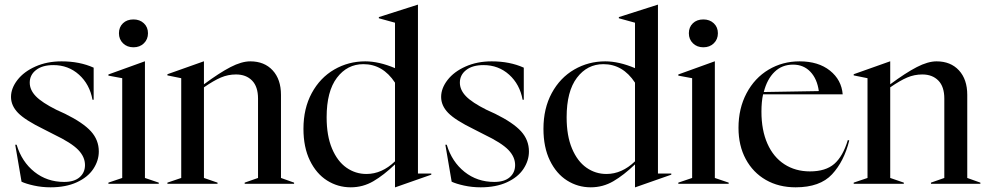

<svg xmlns="http://www.w3.org/2000/svg" viewBox="-20 -785 4221 820"><path d="M72 -9 45 -167H51Q73 -94 127 -51Q181 -8 254 -8Q297 -8 320 -28Q343 -48 343 -80Q343 -115 314 -145Q285 -175 210 -211L167 -233Q87 -272 57 -303Q27 -334 27 -371Q27 -408 54.5 -443.5Q82 -479 131.5 -501Q181 -523 243 -523Q320 -523 380 -496V-359H375Q363 -425 317.5 -466Q272 -507 208 -507Q161 -507 134 -486Q107 -465 107 -432Q107 -401 133 -374Q159 -347 221 -316L258 -299Q335 -261 368.5 -224Q402 -187 402 -138Q402 -99 378.5 -63.5Q355 -28 308 -6.5Q261 15 196 15Q159 15 125 7.5Q91 0 72 -9Z M443 -5 502 -25V-451L443 -462V-467L598 -523H599V-25L658 -5V0H443ZM488 -643Q488 -669 505 -685.5Q522 -702 550 -702Q577 -702 594.5 -685.5Q612 -669 612 -643Q612 -617 594.5 -600Q577 -583 550 -583Q523 -583 505.5 -600Q488 -617 488 -643Z M695 -5 754 -25V-451L695 -463V-468L850 -523H851V-425Q917 -474 964.5 -498.5Q1012 -523 1049 -523Q1109 -523 1144.5 -484.5Q1180 -446 1180 -380V-25L1236 -5V0H1025V-5L1082 -25V-364Q1082 -415 1056.5 -441Q1031 -467 988 -467Q954 -467 923.5 -454Q893 -441 851 -412V-25L909 -5V0H695Z M1276 -235Q1276 -322 1311.5 -387.5Q1347 -453 1407.5 -488Q1468 -523 1540 -523Q1598 -523 1667 -494V-688L1598 -707V-712L1764 -765H1765V-44H1822V-39L1668 15H1667V-83Q1619 -37 1574.5 -11Q1530 15 1478 15Q1423 15 1377 -14Q1331 -43 1303.5 -99.5Q1276 -156 1276 -235ZM1545 -42Q1611 -42 1667 -96V-432Q1615 -511 1532 -511Q1463 -511 1419 -453Q1375 -395 1375 -284Q1375 -205 1398 -150.5Q1421 -96 1459.5 -69Q1498 -42 1545 -42Z M1909 -9 1882 -167H1888Q1910 -94 1964 -51Q2018 -8 2091 -8Q2134 -8 2157 -28Q2180 -48 2180 -80Q2180 -115 2151 -145Q2122 -175 2047 -211L2004 -233Q1924 -272 1894 -303Q1864 -334 1864 -371Q1864 -408 1891.5 -443.5Q1919 -479 1968.5 -501Q2018 -523 2080 -523Q2157 -523 2217 -496V-359H2212Q2200 -425 2154.5 -466Q2109 -507 2045 -507Q1998 -507 1971 -486Q1944 -465 1944 -432Q1944 -401 1970 -374Q1996 -347 2058 -316L2095 -299Q2172 -261 2205.5 -224Q2239 -187 2239 -138Q2239 -99 2215.5 -63.5Q2192 -28 2145 -6.5Q2098 15 2033 15Q1996 15 1962 7.5Q1928 0 1909 -9Z M2301 -235Q2301 -322 2336.5 -387.5Q2372 -453 2432.5 -488Q2493 -523 2565 -523Q2623 -523 2692 -494V-688L2623 -707V-712L2789 -765H2790V-44H2847V-39L2693 15H2692V-83Q2644 -37 2599.5 -11Q2555 15 2503 15Q2448 15 2402 -14Q2356 -43 2328.5 -99.5Q2301 -156 2301 -235ZM2570 -42Q2636 -42 2692 -96V-432Q2640 -511 2557 -511Q2488 -511 2444 -453Q2400 -395 2400 -284Q2400 -205 2423 -150.5Q2446 -96 2484.5 -69Q2523 -42 2570 -42Z M2877 -5 2936 -25V-451L2877 -462V-467L3032 -523H3033V-25L3092 -5V0H2877ZM2922 -643Q2922 -669 2939 -685.5Q2956 -702 2984 -702Q3011 -702 3028.5 -685.5Q3046 -669 3046 -643Q3046 -617 3028.5 -600Q3011 -583 2984 -583Q2957 -583 2939.5 -600Q2922 -617 2922 -643Z M3134 -239Q3134 -322 3168.5 -387Q3203 -452 3262.5 -487.5Q3322 -523 3395 -523Q3475 -523 3524.5 -483.5Q3574 -444 3579 -382H3239Q3232 -351 3232 -308Q3232 -229 3257.5 -171.5Q3283 -114 3330 -83.5Q3377 -53 3439 -53Q3506 -53 3543 -85Q3580 -117 3601 -187L3607 -185Q3585 -96 3533.5 -40.5Q3482 15 3378 15Q3306 15 3251 -16.5Q3196 -48 3165 -105.5Q3134 -163 3134 -239ZM3477 -396Q3470 -448 3441 -478.5Q3412 -509 3367 -509Q3320 -509 3288 -478Q3256 -447 3242 -392Z M3626 -5 3685 -25V-451L3626 -463V-468L3781 -523H3782V-425Q3848 -474 3895.5 -498.5Q3943 -523 3980 -523Q4040 -523 4075.5 -484.5Q4111 -446 4111 -380V-25L4167 -5V0H3956V-5L4013 -25V-364Q4013 -415 3987.5 -441Q3962 -467 3919 -467Q3885 -467 3854.5 -454Q3824 -441 3782 -412V-25L3840 -5V0H3626Z"/></svg>

Font: Nyght Serif
Style: Regular
Weight: 400
Designer: Maksym Kobuzan
Version: Version 0.410